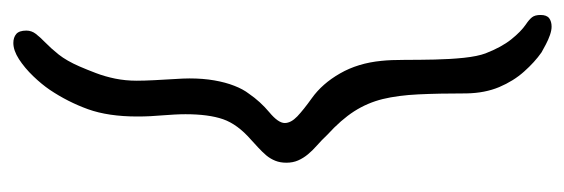

<svg xmlns="http://www.w3.org/2000/svg" viewBox="-306 -376 867 295"><g transform="rotate(-90 127.5 -228.5)"><path d="M234 185.5Q228.5 185.5 221.2 183Q214 180.5 207 176.8Q200 173 194.5 170Q179.5 159.5 165 143.2Q150.5 127 141.2 105Q132 83 131.5 55Q131.5 12 130 -19.2Q128.5 -50.5 122.8 -74Q117 -97.5 104 -117.8Q91 -138 68 -159Q59.5 -168 51.5 -175Q43.5 -182 37.8 -189Q32 -196 28.5 -204Q25 -212 25 -222Q25 -231.5 28 -239Q31 -246.5 36.2 -252.8Q41.5 -259 48 -265Q54.5 -271 60.5 -276.5Q84 -297 91.8 -319.2Q99.5 -341.5 99.5 -377Q99.5 -385 99 -394Q98.5 -403 97.8 -412Q97 -421 96.5 -430.8Q96 -440.5 96 -451Q96 -495.5 107.2 -526.8Q118.5 -558 137 -585.5Q145.5 -598 158 -611Q170.5 -624 184 -632.8Q197.5 -641.5 209 -641.5Q217.5 -641.5 222.8 -637Q228 -632.5 228 -621.5Q228 -613.5 223 -607Q218 -600.5 209.5 -592.2Q201 -584 191.2 -571.8Q181.5 -559.5 173 -540Q168 -528.5 162.8 -514.8Q157.5 -501 154.2 -485Q151 -469 151 -452Q151 -440.5 151.8 -425Q152.5 -409.5 153.5 -394.8Q154.5 -380 154.5 -371Q154.5 -350 151.5 -332.8Q148.5 -315.5 143.2 -302Q138 -288.5 131 -279.5Q119 -262 102.5 -248.2Q86 -234.5 86 -224.5Q86 -215 96.2 -205.2Q106.5 -195.5 124 -183Q146.5 -167 162.2 -139.5Q178 -112 181.5 -76Q183 -62 183 -40Q183 -18 183.5 5.8Q184 29.5 186.2 50.8Q188.5 72 193 84Q202.5 108.5 214.5 123.5Q226.5 138.5 237.5 146Q245 151 248.5 155.5Q252 160 252 168.5Q252 178 247 181.8Q242 185.5 234 185.5Z"/></g></svg>

Font: Gluten ExtraLight
Style: Regular
Weight: 250
Designer: Tyler Finck
Foundry: Etcetera Type Company
Version: Version 1.300